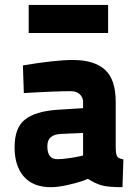

<svg xmlns="http://www.w3.org/2000/svg" viewBox="-20 -758 568 790"><path d="M456.1 -338.9V-153.8Q456.1 -125 461.7 -115.2Q467.3 -105.5 487.8 -102.1L483.9 12.2Q424.3 12.2 397.5 4.4Q370.6 -3.4 341.8 -22Q332.5 -18.1 316.7 -12.5Q300.8 -6.8 260.3 2.7Q219.7 12.2 189 12.2Q116.2 12.2 78.1 -31.5Q40 -75.2 40 -151.9Q40 -232.4 82.8 -266.1Q125.5 -299.8 213.9 -306.2L321.8 -313V-337.9Q321.8 -357.9 307.9 -370.4Q293.9 -382.8 272 -382.8Q238.8 -382.8 190.4 -380.9Q142.1 -378.9 110.4 -377L78.1 -375L74.2 -488.8Q206.5 -511.2 279.8 -511.2Q367.2 -511.2 411.6 -471.4Q456.1 -431.6 456.1 -338.9ZM321.8 -210.9 231 -207Q203.1 -205.6 189 -193.6Q174.8 -181.6 174.8 -155.8Q174.8 -103 215.8 -103Q233.9 -103 260.5 -106.7Q287.1 -110.4 304.7 -114.3L321.8 -118.2ZM98.1 -622.1V-737.8H424.8V-622.1Z"/></svg>

Font: TitilliumText25L
Style: 999 wt
Weight: 900
Designer: Accademia di Belle Arti di Urbino and others
Foundry: Accademia di Belle Arti di Urbino and others.
Version: Version 25.000